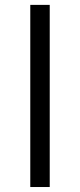

<svg xmlns="http://www.w3.org/2000/svg" viewBox="-20 -751 320 771"><path d="M101.6 0V-731.4H179.7V0Z"/></svg>

Font: Batunionen A1
Style: Regular
Weight: 400
Designer: HanYang I&C Co.,Ltd.
Foundry: HanYang I&C Co.,Ltd.
Version: Version 2.50; ttfautohint (v1.6)